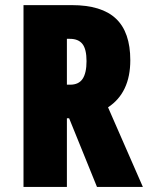

<svg xmlns="http://www.w3.org/2000/svg" viewBox="-20 -734 581 754"><path d="M72.3 -713.9H261.7Q379.4 -713.9 435.5 -660.6Q491.7 -607.4 491.7 -497.6Q491.7 -370.1 404.3 -312.5L541 0H360.8L251.5 -269.5H242.7V0H72.3ZM242.7 -581.5V-401.4H255.4Q289.1 -401.4 304.4 -424.3Q319.8 -447.3 319.8 -493.9Q319.8 -540.5 304 -561Q288.1 -581.5 254.4 -581.5Z"/></svg>

Font: Open Sans Hebrew Condensed Extra Bold
Style: Regular
Weight: 800
Width: 3
Foundry: Ascender Corporation, Yanek Iontef
Version: Version 2.001;PS 002.001;hotconv 1.0.70;makeotf.lib2.5.58329